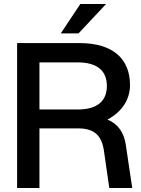

<svg xmlns="http://www.w3.org/2000/svg" viewBox="-20 -934 703 954"><path d="M65 0H176V-296H368C447 -296 486 -263 497 -181L523 0H637L605 -215C596 -273 569 -317 514 -340C588 -379 626 -442 626 -511C626 -637 547 -720 374 -720H65ZM282 -768H370L507 -914H379ZM176 -390V-624H366C466 -624 511 -580 511 -507C511 -434 466 -390 366 -390Z"/></svg>

Font: Aspekta 500
Style: Regular
Weight: 500
Designer: Ivo Dolenc
Version: Version 2.100